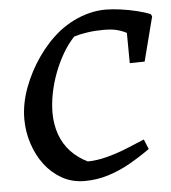

<svg xmlns="http://www.w3.org/2000/svg" viewBox="-50 -701 676 758"><g transform="rotate(-5 288.5 -321.5)"><path d="M256 12Q206 12 166 -10.5Q126 -33 98 -70Q70 -107 54.5 -154.5Q39 -202 39 -252Q39 -312 62 -374.5Q85 -437 124 -493Q163 -549 212 -588Q239 -609 269.5 -624Q300 -639 332 -647Q364 -655 396 -655Q421 -655 454.5 -650.5Q488 -646 520.5 -638Q553 -630 573 -621L577 -612L532 -437L473 -436L472 -556Q453 -566 432.5 -571Q412 -576 381 -576Q348 -576 317 -571.5Q286 -567 264 -560Q239 -534 218.5 -499Q198 -464 183 -424.5Q168 -385 160 -344.5Q152 -304 152 -267Q152 -221 166 -181.5Q180 -142 207.5 -112.5Q235 -83 274 -64Q309 -64 349.5 -74.5Q390 -85 429.5 -101Q469 -117 502 -131L518 -92Q479 -64 436.5 -40Q394 -16 349 -2Q304 12 256 12Z"/></g></svg>

Font: Labrada Medium
Style: Italic
Weight: 500
Italic angle: -7°
Designer: Mercedes Jáuregui
Foundry: Omnibus-Type Team
Version: Version 1.000